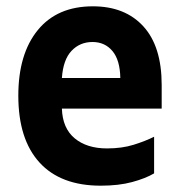

<svg xmlns="http://www.w3.org/2000/svg" viewBox="-20 -578 570 608"><path d="M299 10Q172 10 105 -63.5Q38 -137 38 -275Q38 -407 99.5 -482.5Q161 -558 274 -558Q376 -558 434 -494.5Q492 -431 492 -309V-234H176Q178 -172 216.5 -140Q255 -108 319 -108Q366 -108 403 -119.5Q440 -131 468 -145V-29Q441 -13 398.5 -1.5Q356 10 299 10ZM176 -331H361Q360 -388 336 -416.5Q312 -445 273 -445Q233 -445 206.5 -417Q180 -389 176 -331Z"/></svg>

Font: Noto Sans Mono Condensed
Style: Bold
Weight: 700
Width: 3
Designer: Monotype Design Team
Foundry: Monotype Imaging Inc.
Version: Version 2.014